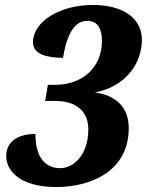

<svg xmlns="http://www.w3.org/2000/svg" viewBox="-20 -744 592 774"><path d="M207 10C339 10 499 -49 499 -228C499 -312 446 -361 362 -371C488 -395 552 -490 552 -583C552 -673 473 -724 354 -724C220 -724 113 -656 113 -574C113 -526 166 -511 234 -511C247 -590 273 -660 332 -660C375 -660 391 -626 391 -579C391 -472 312 -402 202 -402H173L162 -337H203C288 -337 336 -295 336 -222C336 -119 276 -66 223 -66C155 -66 122 -121 123 -204C47 -204 5 -169 5 -115C5 -58 57 10 207 10Z"/></svg>

Font: Noto Serif Tamil SemiCondensed ExtraBold
Style: Italic
Weight: 800
Width: 4
Italic angle: -12°
Designer: Indian Type Foundry, Tom Grace, and the Monotype Design Team
Foundry: Monotype Imaging Inc.
Version: Version 2.003